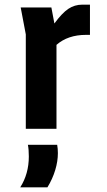

<svg xmlns="http://www.w3.org/2000/svg" viewBox="-20 -554 460 826"><path d="M367 -534V-404H350Q272 -404 223 -361V0H91V-406L69 -522H201L214 -453Q247 -498 274 -516Q301 -534 334 -534ZM226 69Q229 86 229 105Q229 140 217.5 178Q206 216 184 252H67Q104 194 104 119Q104 89 100 69Z"/></svg>

Font: AmikoBold
Style: Bold
Weight: 700
Designer: Pablo Impallari, Rodrigo Fuenzalida, Andres Torresi
Foundry: Impallari Type
Version: Version 1.000; ttfautohint (v1.3)